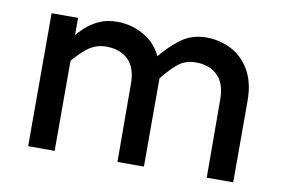

<svg xmlns="http://www.w3.org/2000/svg" viewBox="-60 -599 1023 697"><g transform="rotate(10 451.5 -250.5)"><path d="M738.3 0 737.3 -288.1Q737.3 -346.7 707.5 -376Q677.7 -405.3 627 -405.3Q585.9 -405.3 557.1 -379.4Q528.3 -353.5 502 -319.3L478.5 -394.5Q511.7 -437.5 552.7 -469.2Q593.8 -501 649.4 -501Q699.2 -501 741.7 -479Q784.2 -457 810.1 -412.1Q835.9 -367.2 835.9 -299.8V0ZM80.1 0V-490.2H177.7V0ZM409.2 0 408.2 -288.1Q408.2 -346.7 378.4 -376Q348.6 -405.3 296.9 -405.3Q256.8 -405.3 225.1 -379.4Q193.4 -353.5 168 -319.3V-416Q183.6 -435.5 204.6 -455.1Q225.6 -474.6 254.4 -487.8Q283.2 -501 320.3 -501Q379.9 -501 428.7 -469.2Q477.5 -437.5 496.1 -375L506.8 -341.8V0Z"/></g></svg>

Font: Sen Medium
Style: Regular
Weight: 500
Designer: Kosal Sen, Philatype
Foundry: Philatype
Version: Version 2.000;gftools[0.9.31]